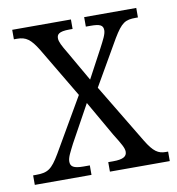

<svg xmlns="http://www.w3.org/2000/svg" viewBox="-66 -596 607 657"><g transform="rotate(-10 237.5 -268.0)"><path d="M3 0H200V-33H178C143 -33 133 -41 133 -58C133 -73 143 -90 156 -116L227 -245L297 -123C320 -86 329 -71 329 -58C329 -42 317 -33 281 -33H264V0H472V-33H464C438 -33 422 -43 397 -84L273 -290L363 -446C393 -496 406 -503 443 -503H450V-536H269V-503H286C317 -503 329 -498 329 -480C329 -466 319 -448 305 -421L252 -322L191 -428C176 -453 168 -468 168 -480C168 -493 174 -503 212 -503H223V-536H19V-503H30C61 -503 77 -491 101 -452L205 -277L97 -91C68 -42 54 -33 13 -33H3Z"/></g></svg>

Font: Noto Serif Armenian Condensed Light
Style: Regular
Weight: 300
Width: 3
Designer: Monotype Design Team
Foundry: Monotype Imaging Inc.
Version: Version 2.008